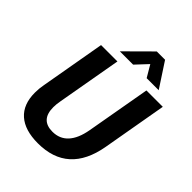

<svg xmlns="http://www.w3.org/2000/svg" viewBox="-256 -1051 1194 1194"><g transform="rotate(45 341.0 -453.5)"><path d="M57 -200Q57 -237 64 -273L139 -700H283L208 -275Q202 -244 202 -217Q202 -105 306 -105Q369 -105 408.5 -148Q448 -191 463 -275L538 -700H682L607 -273Q557 10 293 10Q178 10 117.5 -43.5Q57 -97 57 -200ZM412 -917H485L591 -755H485L439 -833L366 -755H249Z"/></g></svg>

Font: Sarabun
Style: Bold Italic
Weight: 700
Italic angle: -10°
Designer: Suppakit Chalermlarp | Katatrad Co.,Ltd.
Foundry: Cadson Demak Co.,Ltd.
Version: Version 1.000; ttfautohint (v1.6)